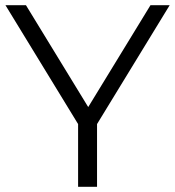

<svg xmlns="http://www.w3.org/2000/svg" viewBox="-20 -720 675 740"><path d="M281 0V-260L298 -214L1 -700H80L341 -273H299L560 -700H634L337 -214L354 -260V0Z"/></svg>

Font: Montserrat Thin
Style: Regular
Weight: 400
Version: Version 9.000